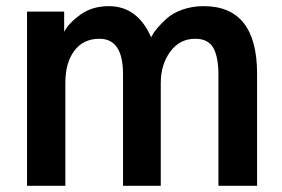

<svg xmlns="http://www.w3.org/2000/svg" viewBox="-20 -601 911 621"><path d="M67.4 0V-563.5H187.5V-498Q202.1 -526.4 240.2 -553.7Q278.3 -581.1 332 -581.1Q424.8 -581.1 468.8 -480.5Q475.6 -494.1 486.8 -507.8Q498 -521.5 518.1 -540Q538.1 -558.6 569.8 -569.8Q601.6 -581.1 638.7 -581.1Q811.5 -581.1 811.5 -362.3V0H686.5V-358.4Q686.5 -417 669.9 -446.3Q653.3 -475.6 611.3 -475.6Q561.5 -475.6 530.8 -434.1Q500 -392.6 500 -332V0H377.9V-361.3Q377.9 -475.6 301.8 -475.6Q249 -475.6 220.2 -436.5Q191.4 -397.5 191.4 -334V0Z"/></svg>

Font: Gothic A1
Style: Bold
Weight: 700
Version: Version 2.50